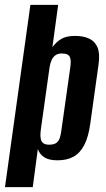

<svg xmlns="http://www.w3.org/2000/svg" viewBox="-33 -650 433 786"><path d="M-12.6 116 91.4 -630H205.1L181.5 -456.8Q197.8 -479.1 218.5 -491Q239.2 -503 273.8 -503Q308.6 -503 332.3 -491.8Q356 -480.7 366.4 -455.3Q376.7 -429.9 370.4 -385.9L336.7 -144.8Q329.3 -89.6 312 -56.4Q294.7 -23.1 267.7 -8.4Q240.7 6.3 202.5 6.3Q168.5 6.3 149.3 -5.4Q130.1 -17.2 121.8 -39.5L101.1 116ZM168 -57.7Q188 -57.7 197.9 -65.2Q207.8 -72.6 212 -86.3Q216.3 -100 218.3 -116.7L254.7 -373.9Q256.3 -386.7 256.5 -397.3Q256.6 -407.9 253.5 -415.5Q250.4 -423.1 242.4 -427.1Q234.5 -431.1 219.7 -431.1Q204.2 -431.1 194 -423.8Q183.8 -416.5 178.3 -404Q172.7 -391.5 170.1 -375.8L135 -125.9Q133 -112.1 132.5 -100Q132.1 -87.8 134.7 -78.2Q137.3 -68.7 145.3 -63.2Q153.2 -57.7 168 -57.7Z"/></svg>

Font: Alumni Sans SC Thin
Style: Italic
Weight: 100
Italic angle: -8°
Designer: Robert E. Leuschke
Foundry: Robert E. Leuschke
Version: Version 1.016